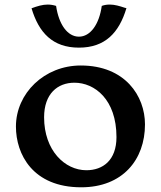

<svg xmlns="http://www.w3.org/2000/svg" viewBox="-20 -797 695 829"><path d="M48.8 -250.5C48.8 -131.3 121.1 11.7 330.6 11.7C509.3 11.7 606 -107.4 606 -259.8C606 -382.8 520 -514.2 328.6 -514.2C171.9 -514.2 48.8 -394.5 48.8 -250.5ZM170.4 -290.5C170.4 -392.1 228.5 -439.9 301.3 -439.9C388.7 -439.9 482.9 -367.7 482.9 -205.1C482.9 -104.5 423.8 -62 353 -62C259.8 -62 170.4 -147.5 170.4 -290.5ZM320.8 -591.3C434.1 -591.3 494.1 -655.8 525.9 -761.7L518.1 -763.7C496.1 -771 475.1 -777.3 454.1 -777.3C442.9 -777.3 431.2 -775.9 419.4 -771.5C408.2 -691.4 370.1 -638.7 320.8 -638.7C271.5 -638.7 233.9 -691.4 222.2 -771.5C210 -775.4 197.8 -777.3 186 -777.3C163.6 -777.3 141.1 -770.5 116.2 -761.2C147.5 -655.8 207.5 -591.3 320.8 -591.3Z"/></svg>

Font: Stoke
Style: Regular
Weight: 400
Designer: Nicole Fally
Foundry: Nicole Fally
Version: Version 1.002